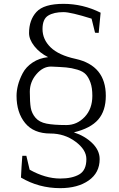

<svg xmlns="http://www.w3.org/2000/svg" viewBox="-20 -765 616 998"><path d="M245 -419Q203 -419 169 -379Q135 -339 135 -288Q135 -233 140 -204.5Q145 -176 164.5 -153Q184 -130 221.5 -122.5Q259 -115 325 -115Q380 -115 420 -157Q460 -199 460 -267Q460 -308 450.5 -335Q441 -362 426.5 -378Q412 -394 382 -403Q352 -412 323.5 -414.5Q295 -417 245 -419ZM474 -595 456 -668Q348 -702 310 -702Q260 -702 230.5 -684Q201 -666 201 -614Q201 -560 243 -519Q285 -478 373 -459Q530 -424 530 -267Q530 -189 490.5 -143.5Q451 -98 364 -77Q422 -58 460 -20.5Q498 17 498 62Q498 133 441 173Q384 213 293 213Q182 213 89 158Q90 140 92 101.5Q94 63 96 45H117L134 117Q216 163 293 163Q355 163 392 141.5Q429 120 429 62Q429 13 372 -29Q315 -71 242 -71Q155 -71 110.5 -125.5Q66 -180 66 -267Q66 -293 73.5 -322.5Q81 -352 98 -384.5Q115 -417 149.5 -440Q184 -463 230 -468Q186 -490 158.5 -525Q131 -560 131 -593Q131 -661 169.5 -703Q208 -745 310 -745Q411 -745 503 -699L493 -594Q488 -594 482.5 -594.5Q477 -595 474 -595Z"/></svg>

Font: Afta serif
Style: Regular
Weight: 400
Designer: parq.ink
Foundry: Oriol Esparraguera Font
Version: Version 1.000